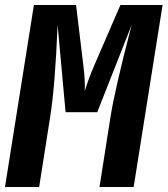

<svg xmlns="http://www.w3.org/2000/svg" viewBox="-22 -750 672 770"><path d="M-2 0 114 -730H283L312 -490Q320 -427 318 -384Q330 -427 357 -490L461 -730H630L514 0H377L421 -280Q439 -394 506 -650L368 -300H241L209 -650Q199 -403 179 -280L135 0Z"/></svg>

Font: JetBrains Mono Extra Bold
Style: Italic
Weight: 800
Italic angle: -9°
Monospace: yes
Designer: Philipp Nurullin, Konstantin Bulenkov
Foundry: JetBrains
Version: 2.002